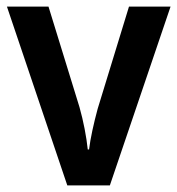

<svg xmlns="http://www.w3.org/2000/svg" viewBox="-20 -562 538 582"><path d="M184 0 1 -542H127L221 -237Q230 -205 236.5 -171.5Q243 -138 246 -109H250Q253 -134 260 -166.5Q267 -199 276 -232L371 -542H497L313 0Z"/></svg>

Font: Noto Sans Gujarati SemiCondensed SemiBold
Style: Regular
Weight: 600
Width: 4
Designer: Jelle Bosma - Monotype Design Team, Universal Thirst
Foundry: Monotype Imaging Inc.
Version: Version 2.106; ttfautohint (v1.8.4.7-5d5b)